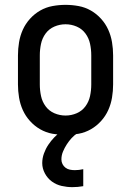

<svg xmlns="http://www.w3.org/2000/svg" viewBox="-20 -548 540 791"><path d="M250 8Q223 8 196 3Q169 -2 145.5 -15.5Q122 -29 103.5 -49.5Q85 -70 74 -94.5Q63 -119 58.5 -146Q54 -173 54 -200V-320Q54 -347 58.5 -374Q63 -401 74 -425.5Q85 -450 103.5 -470.5Q122 -491 145.5 -504.5Q169 -518 196 -523Q223 -528 250 -528Q277 -528 304 -523Q331 -518 354.5 -504.5Q378 -491 396.5 -470.5Q415 -450 426 -425.5Q437 -401 441.5 -374Q446 -347 446 -320V-200Q446 -173 441.5 -146Q437 -119 426 -94.5Q415 -70 396.5 -49.5Q378 -29 354.5 -15.5Q331 -2 304 3Q277 8 250 8ZM250 -72Q274 -72 296 -81.5Q318 -91 332 -110Q346 -129 351 -152.5Q356 -176 356 -200V-320Q356 -344 351 -367.5Q346 -391 332 -410Q318 -429 296 -438.5Q274 -448 250 -448Q226 -448 204 -438.5Q182 -429 168 -410Q154 -391 149 -367.5Q144 -344 144 -320V-200Q144 -176 149 -152.5Q154 -129 168 -110Q182 -91 204 -81.5Q226 -72 250 -72ZM278 223Q256 223 234 218Q212 213 194 200Q176 187 165 166.5Q154 146 154 124Q154 104 161 84.5Q168 65 179 48.5Q190 32 204 17.5Q218 3 234 -8H300V0Q286 9 275 21Q264 33 255 47Q246 61 239.5 76.5Q233 92 233 109Q233 119 237.5 128Q242 137 250 143Q258 149 268 151Q278 153 288 153Q297 153 305.5 152Q314 151 323 149V219Q312 221 300.5 222Q289 223 278 223Z"/></svg>

Font: Iosevka Medium
Style: Regular
Weight: 500
Monospace: yes
Designer: Belleve Invis
Foundry: Belleve Invis
Version: Version 32.5.0; ttfautohint (v1.8.4)